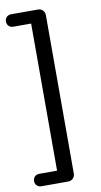

<svg xmlns="http://www.w3.org/2000/svg" viewBox="-98 -749 510 973"><g transform="rotate(-10 157.5 -262.5)"><path d="M171 180H34Q19 180 10 171Q1 162 1 148Q1 134 10 125Q19 116 34 116H125V-641H34Q19 -641 10 -650Q1 -659 1 -673Q1 -687 10 -696Q19 -705 34 -705H171Q186 -705 196 -695Q206 -685 206 -670V145Q206 160 196 170Q186 180 171 180Z"/></g></svg>

Font: Nunito
Style: Regular
Weight: 400
Designer: Vernon Adams
Foundry: Vernon Adams
Version: Version 3.602